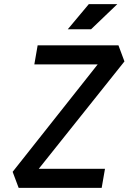

<svg xmlns="http://www.w3.org/2000/svg" viewBox="-20 -914 626 934"><path d="M70.8 0 41.5 -78.1 455.1 -600.6H147L163.1 -693.4H556.2L585.4 -615.2L168.5 -92.8H490.7L474.6 0ZM309.6 -771.5 412.1 -894H550.8L422.9 -771.5Z"/></svg>

Font: Cascadia Mono PL
Style: Italic
Weight: 400
Italic angle: -10°
Monospace: yes
Designer: Aaron Bell
Foundry: Saja Typeworks
Version: Version 2404.023; ttfautohint (v1.8.4)